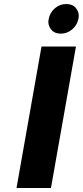

<svg xmlns="http://www.w3.org/2000/svg" viewBox="-20 -933 411 953"><path d="M282 -766Q251 -766 235.5 -784.5Q220 -803 220 -824Q220 -831 222 -839Q227 -870 252 -891.5Q277 -913 308 -913Q340 -913 355.5 -894.5Q371 -876 371 -855Q371 -847 369 -839Q363 -808 338 -787Q313 -766 282 -766ZM357 -702 233 0H62L186 -702Z"/></svg>

Font: Fz Poppins
Style: Bold Italic
Weight: 700
Italic angle: -10°
Designer: Ninad Kale (Devanagari), Jonny Pinhorn (Latin)
Foundry: Indian Type Foundry
Version: Vit hóa bi Vntype.Com & FontZin.Com